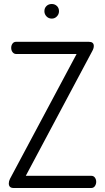

<svg xmlns="http://www.w3.org/2000/svg" viewBox="-20 -940 524 960"><path d="M24 -23C24 -7.7 32 0 48 0H436C444 0 450.2 -3.2 454.5 -9.5C458.8 -15.8 461 -23 461 -31C461 -39 458.8 -46 454.5 -52C450.2 -58 444 -61 436 -61H109L441 -684C446.3 -693.3 449 -702 449 -710C449 -724 440.7 -731 424 -731H61C53 -731 46.8 -728 42.5 -722C38.2 -716 36 -709 36 -701C36 -692.3 38.3 -685 43 -679C47.7 -673 53.7 -670 61 -670H363L30 -46C26 -38 24 -30.3 24 -23ZM202 -884C202 -874 205.5 -865.3 212.5 -858C219.5 -850.7 228.3 -847 239 -847C249 -847 257.5 -850.7 264.5 -858C271.5 -865.3 275 -874 275 -884C275 -894.7 271.5 -903.3 264.5 -910C257.5 -916.7 249 -920 239 -920C228.3 -920 219.5 -916.7 212.5 -910C205.5 -903.3 202 -894.7 202 -884Z"/></svg>

Font: Terminal Dosis
Style: Book
Weight: 400
Designer: EdgarTolentino, PabloImpallari, IginoMarini
Foundry: EdgarTolentino, PabloImpallari, IginoMarini
Version: Version 1.006